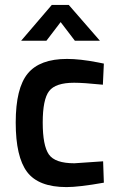

<svg xmlns="http://www.w3.org/2000/svg" viewBox="-20 -751 482 782"><path d="M253 -511Q306 -511 378 -497L403 -492L399 -406Q320 -414 282 -414Q206 -414 180 -380Q154 -346 154 -252Q154 -158 179 -122Q204 -86 283 -86L400 -94L403 -7Q302 11 251 11Q137 11 90.5 -50.5Q44 -112 44 -252Q44 -392 93 -451.5Q142 -511 253 -511ZM66 -585 191 -731H260L387 -585H285L227 -661L169 -585Z"/></svg>

Font: TitilliumWebSemiBold
Style: Bold
Weight: 600
Version: Version 1.001;PS 57.000;hotconv 1.0.70;makeotf.lib2.5.55311